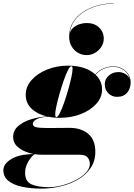

<svg xmlns="http://www.w3.org/2000/svg" viewBox="-105 -859 795 1139"><path d="M510.6 -629.7Q510.6 -604.5 496.6 -582.1Q482.6 -559.7 459.4 -545.9Q436.2 -532.1 409 -532.1Q381.4 -532.1 357.8 -545.7Q334.2 -559.3 319.8 -583.9Q305.4 -608.5 305.4 -641.7Q305.4 -691.3 328.6 -728.3Q351.8 -765.3 390.4 -789.9Q429 -814.5 475.6 -826.9Q522.2 -839.3 568.6 -839.3V-837.3Q524.2 -837.3 480.2 -826.1Q436.2 -814.9 399 -792.7Q361.8 -770.5 337.4 -737.3Q313 -704.1 308.6 -660.1Q314.2 -681.7 330.8 -695.5Q347.4 -709.3 368.4 -715.9Q389.4 -722.5 408.6 -722.5Q455.4 -722.5 483 -695.7Q510.6 -668.9 510.6 -629.7ZM249 -160Q213.5 -160 182.5 -166.5Q134.5 -164.5 112 -151.8Q89.5 -139 89.5 -125.5Q89.5 -108.5 111 -104Q132.5 -99.5 177 -99.5Q194.5 -99.5 219.8 -99.8Q245 -100 269.5 -100.2Q294 -100.5 308 -100.5Q375.5 -100.5 418 -65.2Q460.5 -30 460.5 42Q460.5 96.5 432.5 137.5Q404.5 178.5 358 205.8Q311.5 233 254.8 246.5Q198 260 140 260Q78.5 260 27.2 249.2Q-24 238.5 -54.5 214.5Q-85 190.5 -85 150.5Q-85 112.5 -37.2 84Q10.5 55.5 96 55Q45 46 9 20Q-27 -6 -27 -47Q-27 -85.5 3.2 -111.5Q33.5 -137.5 79.5 -151.5Q125.5 -165.5 173 -168.5Q116.5 -181.5 82 -214.5Q47.5 -247.5 47.5 -296.5Q47.5 -344.5 82 -383.8Q116.5 -423 173.8 -446.2Q231 -469.5 299 -469.5Q403 -469.5 460 -417.5Q503.5 -465 566.5 -465Q611 -465 640.5 -437.2Q670 -409.5 670 -369.5Q670 -334 649.2 -309.2Q628.5 -284.5 589 -284.5Q559 -284.5 537.8 -305.8Q516.5 -327 516.5 -359Q516.5 -390 540.5 -410.8Q564.5 -431.5 597.5 -431.5Q618.5 -431.5 637.8 -420.5Q657 -409.5 665 -390Q658 -421 631 -441.8Q604 -462.5 566.5 -462.5Q504.5 -462.5 462 -415.5Q500.5 -379.5 500.5 -328.5Q500.5 -281 466 -242.8Q431.5 -204.5 374.5 -182.2Q317.5 -160 249 -160ZM229.5 -164.5Q238 -164.5 250.2 -188.8Q262.5 -213 275.5 -250.5Q288.5 -288 300 -328.2Q311.5 -368.5 318.5 -401.8Q325.5 -435 325.5 -449.5Q325.5 -456.5 324.5 -461.2Q323.5 -466 318.5 -466Q310 -466 297.8 -441.8Q285.5 -417.5 272.5 -380Q259.5 -342.5 248 -302.2Q236.5 -262 229.5 -229Q222.5 -196 222.5 -181.5Q222.5 -164.5 229.5 -164.5ZM44 166Q44 217 81.2 234.2Q118.5 251.5 185 251.5Q223.5 251.5 265.8 240Q308 228.5 345 209Q382 189.5 405 164.8Q428 140 428 114Q428 92 415.2 75.5Q402.5 59 368.5 59H146.5Q123 59 100.5 55.5Q89.5 62.5 76.2 79Q63 95.5 53.5 118.2Q44 141 44 166Z"/></svg>

Font: Bodoni* 72pt Fatface
Style: Italic
Weight: 900
Italic angle: -13°
Version: Version 2.3